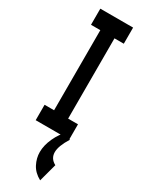

<svg xmlns="http://www.w3.org/2000/svg" viewBox="-227 -655 703 928"><g transform="rotate(30 125.0 -191.0)"><path d="M28 0V-86H81V-533H29V-623H212V-533H160V-85H215V0ZM219 141 192 241Q155 221 138.5 189Q122 157 122 123Q122 86 140.5 45Q159 4 193 -31L218 0Q185 53 185 87Q185 123 219 141Z"/></g></svg>

Font: Inconsolata UltraCondensed ExtraBold
Style: Regular
Weight: 800
Width: 1
Monospace: yes
Designer: Raph Levien, Cyreal, Brenton Simpson
Foundry: Raph Levien, Cyreal, Google
Version: Version 3.001; ttfautohint (v1.8.2.53-6de2)